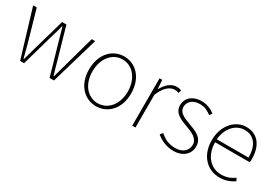

<svg xmlns="http://www.w3.org/2000/svg" viewBox="11 -1189 2613 1851"><g transform="rotate(30 1317.5 -263.5)"><path d="M185 0H229L325 -339C342 -390 355 -440 368 -491H373C388 -440 399 -392 415 -341L513 0H562L716 -527H678L580 -174C566 -125 553 -81 541 -35H537C523 -81 510 -125 497 -174L396 -527H348L247 -174C234 -125 221 -81 208 -35H203C192 -81 179 -125 167 -174L66 -527H26Z M1035 13C1161 13 1269 -88 1269 -262C1269 -439 1161 -540 1035 -540C909 -540 801 -439 801 -262C801 -88 909 13 1035 13ZM1035 -20C923 -20 839 -118 839 -262C839 -407 923 -507 1035 -507C1147 -507 1232 -407 1232 -262C1232 -118 1147 -20 1035 -20Z M1433 0H1469V-364C1510 -468 1568 -505 1615 -505C1636 -505 1645 -503 1662 -496L1671 -529C1653 -538 1638 -540 1620 -540C1557 -540 1506 -492 1471 -428H1469L1463 -527H1433Z M1896 13C2007 13 2068 -55 2068 -133C2068 -236 1977 -262 1893 -294C1830 -318 1770 -342 1770 -405C1770 -457 1810 -507 1897 -507C1952 -507 1989 -485 2024 -459L2045 -486C2008 -518 1952 -540 1899 -540C1790 -540 1733 -476 1733 -403C1733 -312 1819 -282 1899 -253C1961 -231 2031 -200 2031 -131C2031 -71 1986 -20 1898 -20C1820 -20 1771 -50 1727 -88L1704 -59C1751 -20 1817 13 1896 13Z M2408 13C2486 13 2531 -13 2571 -37L2555 -68C2515 -39 2470 -20 2410 -20C2286 -20 2205 -122 2205 -261H2591C2593 -275 2593 -286 2593 -297C2593 -453 2516 -540 2394 -540C2277 -540 2167 -434 2167 -262C2167 -90 2275 13 2408 13ZM2205 -294C2216 -427 2300 -507 2394 -507C2493 -507 2558 -437 2558 -294Z"/></g></svg>

Font: Noto Sans JP Thin
Style: Regular
Weight: 100
Designer: Ryoko NISHIZUKA 西塚涼子 (kana, bopomofo & ideographs); Paul D. Hunt (Latin, Greek & Cyrillic); Sandoll Communications 산돌커뮤니
Foundry: Adobe
Version: Version 2.004;hotconv 1.0.118;makeotfexe 2.5.65603